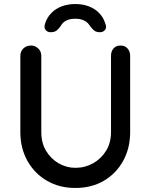

<svg xmlns="http://www.w3.org/2000/svg" viewBox="-20 -927 748 953"><path d="M578 -701Q600 -701 613 -686.5Q626 -672 626 -650V-271Q626 -191 591 -128Q556 -65 495 -29.5Q434 6 354 6Q275 6 213.5 -29.5Q152 -65 116.5 -128Q81 -191 81 -271V-650Q81 -672 96 -686.5Q111 -701 135 -701Q154 -701 169.5 -686.5Q185 -672 185 -650V-271Q185 -218 208.5 -178.5Q232 -139 271 -116.5Q310 -94 354 -94Q402 -94 442 -116.5Q482 -139 506.5 -178.5Q531 -218 531 -271V-650Q531 -672 543.5 -686.5Q556 -701 578 -701ZM354 -907Q391 -907 421 -895.5Q451 -884 472 -862.5Q493 -841 502 -812Q511 -792 502 -779.5Q493 -767 476 -767Q458 -767 447.5 -775.5Q437 -784 426 -799Q416 -816 398 -825Q380 -834 354 -834Q327 -834 309 -825Q291 -816 282 -799Q272 -784 261 -775.5Q250 -767 231 -767Q215 -767 206 -779Q197 -791 204 -811Q214 -841 235 -862.5Q256 -884 286.5 -895.5Q317 -907 354 -907Z"/></svg>

Font: Quicksand Light SemiBold
Style: Regular
Weight: 600
Version: Version 3.006